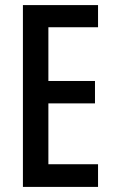

<svg xmlns="http://www.w3.org/2000/svg" viewBox="-20 -734 449 754"><path d="M365 0V-89H170V-328H353V-416H170V-627H365V-714H70V0Z"/></svg>

Font: Noto Sans Myanmar UI ExtraCondensed Medium
Style: Regular
Weight: 500
Width: 2
Designer: Monotype Design Team
Foundry: Monotype Imaging Inc.
Version: Version 2.103